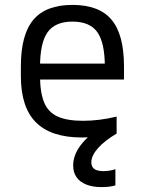

<svg xmlns="http://www.w3.org/2000/svg" viewBox="-20 -550 590 782"><path d="M314 10Q188 10 126.5 -51.5Q65 -113 65 -240V-280Q65 -409 116 -469.5Q167 -530 275 -530Q384 -530 434.5 -469.5Q485 -409 485 -280V-226H107V-291H428L407 -268V-277Q407 -376 376.5 -419Q346 -462 275 -462Q205 -462 174 -419Q143 -376 143 -277V-243Q143 -174 159.5 -133.5Q176 -93 214.5 -75.5Q253 -58 318 -58Q349 -58 383 -62Q417 -66 455 -75V-6Q423 1 386 5.5Q349 10 314 10ZM393 212Q357 212 331 201.5Q305 191 291.5 171.5Q278 152 278 124Q278 84 305.5 45.5Q333 7 385 -27L455 -6Q406 23 379 53.5Q352 84 352 111Q352 124 358 132Q364 140 375 143.5Q386 147 399 147Q413 147 426 145Q439 143 450 139V205Q437 209 423 210.5Q409 212 393 212Z"/></svg>

Font: M PLUS Code Latin SemiExpanded
Style: Regular
Weight: 400
Width: 6
Designer: Coji Morishita
Foundry: UNDERFOREST DESIGN
Version: Version 1.002; ttfautohint (v1.8.3)